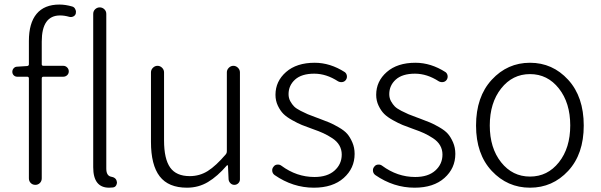

<svg xmlns="http://www.w3.org/2000/svg" viewBox="-20 -828 2690 860"><path d="M303.7 -798.8Q313.5 -795.9 317.4 -786.1Q320.3 -780.3 320.3 -775.4Q320.3 -771.5 319.3 -766.6Q316.4 -757.8 307.6 -753.9Q298.8 -750 289.1 -752.9Q268.6 -758.8 249 -758.8Q167 -758.8 167 -641.6V-540Q167 -533.2 174.8 -533.2H263.7Q273.4 -533.2 280.8 -525.9Q288.1 -518.6 288.1 -508.3Q288.1 -498 280.8 -491.2Q273.4 -484.4 263.7 -484.4H174.8Q167 -484.4 167 -476.6V-29.3Q167 -16.6 158.7 -8.3Q150.4 0 138.2 0Q126 0 117.7 -8.3Q109.4 -16.6 109.4 -29.3V-476.6Q109.4 -484.4 101.6 -484.4H56.6Q47.9 -484.4 41.5 -490.7Q35.2 -497.1 35.2 -506.3Q35.2 -515.6 41.5 -522.5Q47.9 -529.3 56.6 -529.3L101.6 -532.2Q109.4 -533.2 109.4 -540V-644.5Q109.4 -724.6 144 -766.1Q178.7 -807.6 246.1 -807.6Q273.4 -807.6 303.7 -798.8Z M468.8 12.7Q397.5 12.7 397.5 -79.1V-765.6Q397.5 -778.3 406.2 -786.6Q415 -794.9 426.8 -794.9Q438.5 -794.9 447.3 -786.6Q456.1 -778.3 456.1 -765.6V-73.2Q456.1 -56.6 461.4 -47.9Q466.8 -39.1 475.6 -37.1Q500 -33.2 502.9 -15.6Q503.9 -13.7 503.9 -10.7Q503.9 -3.9 500 2.9Q495.1 10.7 485.4 11.7Q477.5 12.7 468.8 12.7Z M817.4 12.7Q734.4 12.7 695.3 -38.1Q656.2 -88.9 656.2 -192.4V-503.9Q656.2 -515.6 665 -524.4Q673.8 -533.2 685.5 -533.2Q697.3 -533.2 706.1 -524.4Q714.8 -515.6 714.8 -503.9V-199.2Q714.8 -116.2 742.2 -77.6Q769.5 -39.1 830.1 -39.1Q874 -39.1 910.6 -62Q947.3 -85 992.2 -137.7Q996.1 -142.6 996.1 -150.4V-503.9Q996.1 -515.6 1004.9 -524.4Q1013.7 -533.2 1025.4 -533.2Q1037.1 -533.2 1045.9 -524.4Q1054.7 -515.6 1054.7 -503.9V-24.4Q1054.7 -14.6 1047.4 -7.3Q1040 0 1029.8 0Q1019.5 0 1012.2 -7.3Q1004.9 -14.6 1003.9 -24.4L1001 -86.9Q1000 -87.9 998.5 -87.9Q997.1 -87.9 996.1 -86.9Q954.1 -38.1 911.6 -12.7Q869.1 12.7 817.4 12.7Z M1385.7 12.7Q1292 12.7 1210 -43.9Q1199.2 -51.8 1199.2 -65.4Q1199.2 -74.2 1205.1 -81.1Q1210.9 -89.8 1221.7 -90.8Q1232.4 -91.8 1240.2 -85.9Q1308.6 -35.2 1388.7 -35.2Q1446.3 -35.2 1478.5 -64Q1510.7 -92.8 1510.7 -135.7Q1510.7 -158.2 1500 -176.8Q1489.3 -195.3 1468.3 -209Q1447.3 -222.7 1428.2 -231.4Q1409.2 -240.2 1380.9 -250Q1350.6 -260.7 1332.5 -268.1Q1314.5 -275.4 1289.1 -289.6Q1263.7 -303.7 1249.5 -317.9Q1235.4 -332 1224.6 -354.5Q1213.9 -377 1213.9 -403.3Q1213.9 -463.9 1261.2 -505.4Q1308.6 -546.9 1389.6 -546.9Q1459 -546.9 1524.4 -504.9Q1532.2 -499 1533.7 -488.8Q1535.2 -478.5 1529.3 -470.2Q1523.4 -461.9 1513.2 -460.4Q1502.9 -459 1494.1 -463.9Q1441.4 -498 1387.7 -498Q1331.1 -498 1301.8 -471.7Q1272.5 -445.3 1272.5 -406.2Q1272.5 -388.7 1280.3 -374.5Q1288.1 -360.4 1297.4 -351.1Q1306.6 -341.8 1326.7 -331.5Q1346.7 -321.3 1358.4 -316.4Q1370.1 -311.5 1396.5 -301.8Q1400.4 -300.8 1407.2 -297.9Q1438.5 -286.1 1455.1 -279.3Q1471.7 -272.5 1497.1 -257.8Q1522.5 -243.2 1535.2 -228.5Q1547.9 -213.9 1558.1 -190.4Q1568.4 -167 1568.4 -138.7Q1568.4 -74.2 1519.5 -30.8Q1470.7 12.7 1385.7 12.7Z M1836.9 12.7Q1743.2 12.7 1661.1 -43.9Q1650.4 -51.8 1650.4 -65.4Q1650.4 -74.2 1656.2 -81.1Q1662.1 -89.8 1672.9 -90.8Q1683.6 -91.8 1691.4 -85.9Q1759.8 -35.2 1839.8 -35.2Q1897.5 -35.2 1929.7 -64Q1961.9 -92.8 1961.9 -135.7Q1961.9 -158.2 1951.2 -176.8Q1940.4 -195.3 1919.4 -209Q1898.4 -222.7 1879.4 -231.4Q1860.4 -240.2 1832 -250Q1801.8 -260.7 1783.7 -268.1Q1765.6 -275.4 1740.2 -289.6Q1714.8 -303.7 1700.7 -317.9Q1686.5 -332 1675.8 -354.5Q1665 -377 1665 -403.3Q1665 -463.9 1712.4 -505.4Q1759.8 -546.9 1840.8 -546.9Q1910.2 -546.9 1975.6 -504.9Q1983.4 -499 1984.9 -488.8Q1986.3 -478.5 1980.5 -470.2Q1974.6 -461.9 1964.4 -460.4Q1954.1 -459 1945.3 -463.9Q1892.6 -498 1838.9 -498Q1782.2 -498 1752.9 -471.7Q1723.6 -445.3 1723.6 -406.2Q1723.6 -388.7 1731.4 -374.5Q1739.3 -360.4 1748.5 -351.1Q1757.8 -341.8 1777.8 -331.5Q1797.9 -321.3 1809.6 -316.4Q1821.3 -311.5 1847.7 -301.8Q1851.6 -300.8 1858.4 -297.9Q1889.6 -286.1 1906.2 -279.3Q1922.9 -272.5 1948.2 -257.8Q1973.6 -243.2 1986.3 -228.5Q1999 -213.9 2009.3 -190.4Q2019.5 -167 2019.5 -138.7Q2019.5 -74.2 1970.7 -30.8Q1921.9 12.7 1836.9 12.7Z M2112.3 -265.6Q2112.3 -394.5 2182.6 -470.7Q2252.9 -546.9 2354 -546.9Q2455.1 -546.9 2524.9 -470.7Q2594.7 -394.5 2594.7 -265.6Q2594.7 -137.7 2524.9 -62.5Q2455.1 12.7 2354 12.7Q2252.9 12.7 2182.6 -62.5Q2112.3 -137.7 2112.3 -265.6ZM2224.6 -101.1Q2275.4 -37.1 2354 -37.1Q2432.6 -37.1 2483.4 -101.1Q2534.2 -165 2534.2 -266.1Q2534.2 -367.2 2483.4 -431.6Q2432.6 -496.1 2354 -496.1Q2275.4 -496.1 2224.6 -431.6Q2173.8 -367.2 2173.8 -266.1Q2173.8 -165 2224.6 -101.1Z"/></svg>

Font: irohamaru Light
Style: Regular
Weight: 200
Designer: [Source Han Sans]
Ryoko NISHIZUKA  (kana & ideographs); Paul D. Hunt (Latin, Greek & Cyrillic); Wenlong ZHANG  (bopomofo
Version: Version 1.01